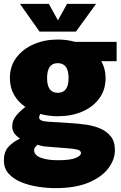

<svg xmlns="http://www.w3.org/2000/svg" viewBox="-25 -736 622 991"><path d="M273 -136Q226 -136 183 -148Q177 -138 177 -129Q177 -111 221 -108L347 -100Q381 -98 419.5 -92.5Q458 -87 491.5 -73Q525 -59 546.5 -32.5Q568 -6 568 39Q568 88 534 133Q500 178 432 206.5Q364 235 261 235Q216 235 169 227.5Q122 220 82.5 203.5Q43 187 19 159.5Q-5 132 -5 92Q-5 48 18 22.5Q41 -3 77 -20V-22Q56 -36 47 -51Q38 -66 38 -85Q38 -114 58 -138.5Q78 -163 106 -184Q69 -209 47.5 -246.5Q26 -284 26 -333Q26 -395 60 -439.5Q94 -484 150 -508Q206 -532 273 -532Q320 -532 362 -520H577V-420H498Q520 -381 520 -333Q520 -272 487 -227.5Q454 -183 398.5 -159.5Q343 -136 273 -136ZM273 -257Q329 -257 329 -333Q329 -410 273 -410Q218 -410 218 -333Q218 -257 273 -257ZM275 91Q337 91 365 79.5Q393 68 393 54Q393 40 371.5 35.5Q350 31 320 29L219 21Q204 20 191.5 17.5Q179 15 170 11Q163 16 157 23Q151 30 151 39Q151 64 184 77.5Q217 91 275 91ZM179 -573 78 -716H227L274 -631L321 -716H471L367 -573Z"/></svg>

Font: Murecho Black
Style: Regular
Weight: 900
Designer: Neil Summerour
Foundry: Positype
Version: Version 1.010; ttfautohint (v1.8.3)